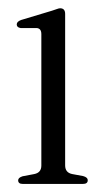

<svg xmlns="http://www.w3.org/2000/svg" viewBox="-20 -456 252 476"><path d="M141.5 -421.5V-46Q141.5 -28 159 -24.5L186 -19.5Q197.5 -16.5 197.5 -9Q197.5 0 185.5 0H36.5Q25 0 25 -9Q25 -15.5 36 -19L65 -24.5Q82.5 -28 82.5 -45.5V-371.5Q82.5 -385.5 71 -386.5H31Q21.5 -388 21.5 -395.5Q21.5 -402.5 32.5 -406.5L109 -429.5Q115.5 -431.5 120.8 -433.5Q126 -435.5 129 -435.5Q141.5 -435.5 141.5 -421.5Z"/></svg>

Font: Fraunces 144pt S050 Light
Style: Regular
Weight: 300
Version: Version 1.000; ttfautohint (v1.8.3)